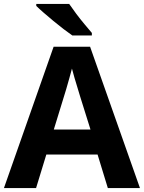

<svg xmlns="http://www.w3.org/2000/svg" viewBox="-20 -954 730 974"><path d="M527 0 475 -170H215L163 0H0L252 -717H437L690 0ZM387 -463Q382 -480 374 -506Q366 -532 358 -559Q350 -586 345 -606Q340 -586 331.5 -556.5Q323 -527 315.5 -500.5Q308 -474 304 -463L253 -297H439ZM331 -934Q346 -912 366.5 -884.5Q387 -857 408.5 -831.5Q430 -806 446 -787V-774H347Q328 -787 302.5 -806.5Q277 -826 250.5 -848Q224 -870 201 -890Q178 -910 164 -924V-934Z"/></svg>

Font: Noto Sans Devanagari
Style: Regular
Weight: 400
Designer: Jelle Bosma - Monotype Design Team
Foundry: Monotype Imaging Inc.
Version: Version 2.003